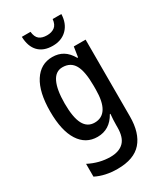

<svg xmlns="http://www.w3.org/2000/svg" viewBox="-240 -839 997 1170"><g transform="rotate(-30 258.5 -254.5)"><path d="M220 -550Q263 -550 295 -530.5Q327 -511 351 -469H356L367 -540H450V0Q450 116 396 178Q342 240 226 240Q139 240 74 207V117Q148 155 225 155Q286 155 318.5 123Q351 91 351 20V5Q351 -11 352 -32.5Q353 -54 355 -73H351Q305 10 218 10Q136 10 90 -61.5Q44 -133 44 -268Q44 -404 91 -477Q138 -550 220 -550ZM243 -465Q194 -465 169.5 -414Q145 -363 145 -266Q145 -168 170 -121Q195 -74 246 -74Q352 -74 352 -247V-272Q352 -373 326 -419Q300 -465 243 -465ZM400 -749Q398 -684 360 -645.5Q322 -607 259 -607Q195 -607 159.5 -643.5Q124 -680 122 -749H183Q187 -711 206.5 -695.5Q226 -680 261 -680Q293 -680 314 -695.5Q335 -711 339 -749Z"/></g></svg>

Font: Noto Sans Lao UI Cond Med
Style: Regular
Weight: 500
Width: 3
Designer: Monotype Design Team
Foundry: Monotype Imaging Inc.
Version: Version 2.000; ttfautohint (v1.8.4.7-5d5b)